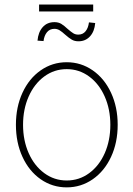

<svg xmlns="http://www.w3.org/2000/svg" viewBox="-20 -811 585 842"><path d="M49.8 -263.7Q49.8 -341.8 78.6 -404.3Q107.4 -466.8 158.4 -502.4Q209.5 -538.1 272.5 -538.1Q335.4 -538.1 386.7 -502.4Q438 -466.8 467 -404.1Q496.1 -341.3 496.1 -263.7Q496.1 -185.5 467 -123Q438 -60.5 386.7 -24.9Q335.4 10.7 272.5 10.7Q209.5 10.7 158.4 -24.9Q107.4 -60.5 78.6 -123Q49.8 -185.5 49.8 -263.7ZM463.9 -263.7Q463.9 -332 439.2 -387.7Q414.6 -443.4 370.8 -475.6Q327.1 -507.8 272.5 -507.8Q217.8 -507.8 174.1 -475.6Q130.4 -443.4 105.7 -387.7Q81.1 -332 81.1 -263.7Q81.1 -195.3 105.7 -139.6Q130.4 -84 174.1 -51.8Q217.8 -19.5 272.5 -19.5Q327.6 -19.5 371.3 -51.8Q415 -84 439.5 -139.6Q463.9 -195.3 463.9 -263.7ZM324.2 -629.9Q307.1 -629.9 294.7 -637.2Q282.2 -644.5 265.6 -659.2Q252.4 -671.4 241.7 -678Q231 -684.6 218.8 -684.6Q198.2 -684.6 186 -669.7Q173.8 -654.8 170.9 -630.9L144.5 -632.8Q147.5 -669.4 167 -691.7Q186.5 -713.9 218.8 -713.9Q236.3 -713.9 248.8 -706.3Q261.2 -698.7 277.3 -683.6Q292 -670.9 301.5 -665Q311 -659.2 323.2 -659.2Q343.3 -659.2 355.2 -673.8Q367.2 -688.5 370.1 -712.9L397.5 -710Q394.5 -673.3 374.8 -651.6Q355 -629.9 324.2 -629.9ZM388.7 -760.7H151.4V-791H388.7Z"/></svg>

Font: Pretendard Std Thin
Style: Regular
Weight: 100
Designer: Base glyphs from Inter by Rasmus Andersson; Hangeul glyphs from Noto Sans CJK(Source Han Sans) by Jang Soo-young and Kan
Foundry: Kil Hyung-jin
Version: Version 1.309